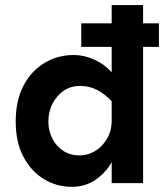

<svg xmlns="http://www.w3.org/2000/svg" viewBox="-20 -723 654 758"><path d="M300.8 -538.1V-630.9H607.4V-538.1ZM262.7 14.6Q204.1 14.6 153.8 -15.6Q103.5 -45.9 72.8 -103.5Q42 -161.1 42 -243.2Q42 -326.2 72.8 -384.8Q103.5 -443.4 155.8 -474.6Q208 -505.9 271.5 -505.9Q312.5 -505.9 353 -487.3Q393.6 -468.8 420.9 -437.5V-703.1H544.9V0H420.9V-83Q399.4 -43 358.4 -14.2Q317.4 14.6 262.7 14.6ZM293.9 -109.4Q327.1 -109.4 356 -127Q384.8 -144.5 403.3 -176.8Q421.9 -209 420.9 -252.9V-323.2Q394.5 -351.6 363.8 -367.7Q333 -383.8 296.9 -383.8Q257.8 -383.8 230 -363.8Q202.1 -343.8 186.5 -312Q170.9 -280.3 170.9 -243.2Q170.9 -207 186.5 -176.3Q202.1 -145.5 230 -127.4Q257.8 -109.4 293.9 -109.4Z"/></svg>

Font: Sen
Style: Bold
Weight: 700
Designer: Kosal Sen, Philatype
Foundry: Philatype
Version: Version 2.000;gftools[0.9.31]